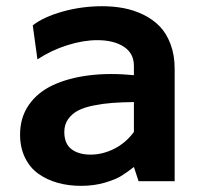

<svg xmlns="http://www.w3.org/2000/svg" viewBox="-20 -586 656 621"><path d="M310.1 -565.9Q347.2 -565.9 380.4 -559.6Q413.6 -553.2 444.1 -538.3Q474.6 -523.4 496.6 -500.7Q518.6 -478 531.7 -442.9Q544.9 -407.7 544.9 -363.8V0H428.2L413.1 -45.9Q389.2 -27.3 371.3 -16.4Q353.5 -5.4 318.6 4.9Q283.7 15.1 242.2 15.1Q201.7 15.1 166.7 5.4Q131.8 -4.4 104.2 -23.9Q76.7 -43.5 60.8 -76.2Q44.9 -108.9 44.9 -150.9Q44.9 -205.6 73.2 -246.6Q101.6 -287.6 151.6 -310.8Q201.7 -334 268.3 -342.3Q335 -350.6 413.1 -342.8V-373Q413.1 -413.6 380.6 -434.8Q348.1 -456.1 294.9 -456.1Q249.5 -456.1 198 -439.9Q146.5 -423.8 101.1 -394L85.9 -503.9Q120.6 -531.2 182.6 -548.6Q244.6 -565.9 310.1 -565.9ZM413.1 -159.2V-255.9Q374 -255.4 344 -253.2Q314 -251 283.2 -244.9Q252.4 -238.8 232.7 -228.5Q212.9 -218.3 200.4 -200.7Q188 -183.1 188 -159.2Q188 -121.1 211.2 -103.5Q234.4 -85.9 272.9 -85.9Q311.5 -85.9 348.9 -104.5Q386.2 -123 413.1 -159.2Z"/></svg>

Font: Stilu SemiBold
Style: Regular
Weight: 600
Designer: Genilson Lima Santos
Foundry: Genilson Lima Santos
Version: Version 1.200;PS 001.200;hotconv 1.0.88;makeotf.lib2.5.64775